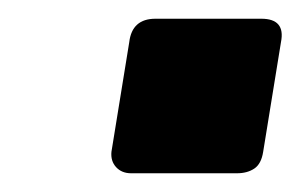

<svg xmlns="http://www.w3.org/2000/svg" viewBox="-20 -490 321 205"><path d="M120 -305Q110 -305 104 -311.5Q98 -318 99 -328L118 -445Q121 -470 146 -470H259Q285 -470 280 -445L261 -328Q259 -315 251.5 -310Q244 -305 233 -305Z"/></svg>

Font: Exo Thin Black
Style: Italic
Weight: 900
Italic angle: -9°
Version: Version 2.000